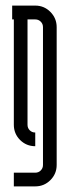

<svg xmlns="http://www.w3.org/2000/svg" viewBox="-20 -663 251 683"><path d="M105.4 -48.7Q117 -48.7 124.9 -56.6Q132.9 -64.6 132.9 -76.2V-566.4Q132.9 -578.1 124.9 -586Q117 -593.9 105.4 -593.9H77.9V-219.1Q77.9 -207.4 85.8 -199.5Q93.7 -191.6 105.4 -191.6V-142.9Q73.7 -142.9 51.4 -165.1Q29.2 -187.4 29.2 -219.1V-593.9H23.3V-643.1H105.4Q137 -643.1 159.3 -620.6Q181.6 -598.1 181.6 -566.4V-76.2Q181.6 -44.6 159.3 -22.3Q137 0 105.4 0H29.2V-48.7Z"/></svg>

Font: Marapfhont
Style: Book
Weight: 400
Version: Version 0.15